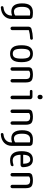

<svg xmlns="http://www.w3.org/2000/svg" viewBox="1736 -2536 1028 4540"><g transform="rotate(90 2250.0 -266.0)"><path d="M275.4 -465.8Q209 -465.8 175.3 -420.4Q141.6 -375 141.6 -275.4Q141.6 -82 254.9 -82Q305.7 -82 340.8 -108.4Q347.7 -113.3 347.7 -122.1V-450.2Q347.7 -459 338.9 -460.9Q313.5 -465.8 275.4 -465.8ZM254.9 -19.5Q59.6 -19.5 59.6 -275.4Q59.6 -408.2 112.3 -469.2Q165 -530.3 275.4 -530.3Q325.2 -530.3 375 -522.5Q399.4 -518.6 414.6 -498Q429.7 -477.5 429.7 -453.1V-35.2Q429.7 79.1 356.4 149.9Q283.2 220.7 157.2 228.5Q144.5 229.5 134.8 220.7Q125 211.9 125 198.2Q125 185.5 133.8 176.3Q142.6 167 157.2 165Q247.1 157.2 297.4 106.4Q347.7 55.7 347.7 -25.4V-31.2Q347.7 -40 339.8 -36.1Q300.8 -19.5 254.9 -19.5Z M610.4 -41V-422.9Q610.4 -449.2 625 -469.7Q639.6 -490.2 665 -497.1Q772.5 -526.4 886.7 -529.3Q900.4 -530.3 910.2 -520.5Q919.9 -510.7 919.9 -498Q919.9 -484.4 910.2 -474.6Q900.4 -464.8 886.7 -464.8Q788.1 -461.9 701.2 -436.5Q692.4 -434.6 692.4 -424.8V-41Q692.4 -24.4 680.2 -12.2Q668 0 650.9 0Q633.8 0 622.1 -12.2Q610.4 -24.4 610.4 -41Z M1338.9 -420.9Q1311.5 -465.8 1250 -465.8Q1188.5 -465.8 1161.1 -420.9Q1133.8 -376 1133.8 -259.8Q1133.8 -143.6 1161.1 -98.6Q1188.5 -53.7 1250 -53.7Q1311.5 -53.7 1338.9 -98.6Q1366.2 -143.6 1366.2 -259.8Q1366.2 -376 1338.9 -420.9ZM1400.4 -53.7Q1350.6 9.8 1250 9.8Q1149.4 9.8 1099.6 -53.7Q1049.8 -117.2 1049.8 -260.3Q1049.8 -403.3 1099.6 -466.8Q1149.4 -530.3 1250 -530.3Q1350.6 -530.3 1400.4 -466.8Q1450.2 -403.3 1450.2 -260.3Q1450.2 -117.2 1400.4 -53.7Z M1570.3 -41V-432.6Q1570.3 -460 1584.5 -482.4Q1598.6 -504.9 1623 -512.7Q1676.8 -529.3 1735.4 -530.3Q1848.6 -530.3 1889.2 -493.7Q1929.7 -457 1929.7 -360.4V-40Q1929.7 -24.4 1918 -12.2Q1906.2 0 1890.1 0Q1874 0 1861.8 -12.2Q1849.6 -24.4 1849.6 -40V-360.4Q1849.6 -418.9 1824.2 -442.4Q1798.8 -465.8 1735.4 -465.8Q1689.5 -465.8 1659.2 -444.3Q1652.3 -439.5 1652.3 -429.7V-41Q1652.3 -24.4 1640.1 -12.2Q1627.9 0 1610.8 0Q1593.8 0 1582 -12.2Q1570.3 -24.4 1570.3 -41Z M2136.7 -458Q2124 -458 2115.2 -466.8Q2106.4 -475.6 2106.4 -488.8Q2106.4 -502 2115.2 -510.7Q2124 -519.5 2136.7 -519.5H2268.6Q2292 -519.5 2309.1 -502.9Q2326.2 -486.3 2326.2 -462.9V-42Q2326.2 -25.4 2313.5 -12.7Q2300.8 0 2283.7 0Q2266.6 0 2254.4 -12.7Q2242.2 -25.4 2242.2 -42V-449.2Q2242.2 -458 2234.4 -458ZM2221.7 -708Q2221.7 -730.5 2236.8 -745.1Q2252 -759.8 2273.9 -759.8Q2295.9 -759.8 2311 -745.1Q2326.2 -730.5 2326.2 -708V-692.4Q2326.2 -669.9 2311 -654.8Q2295.9 -639.6 2273.9 -639.6Q2252 -639.6 2236.8 -654.8Q2221.7 -669.9 2221.7 -692.4Z M2570.3 -41V-432.6Q2570.3 -460 2584.5 -482.4Q2598.6 -504.9 2623 -512.7Q2676.8 -529.3 2735.4 -530.3Q2848.6 -530.3 2889.2 -493.7Q2929.7 -457 2929.7 -360.4V-40Q2929.7 -24.4 2918 -12.2Q2906.2 0 2890.1 0Q2874 0 2861.8 -12.2Q2849.6 -24.4 2849.6 -40V-360.4Q2849.6 -418.9 2824.2 -442.4Q2798.8 -465.8 2735.4 -465.8Q2689.5 -465.8 2659.2 -444.3Q2652.3 -439.5 2652.3 -429.7V-41Q2652.3 -24.4 2640.1 -12.2Q2627.9 0 2610.8 0Q2593.8 0 2582 -12.2Q2570.3 -24.4 2570.3 -41Z M3275.4 -465.8Q3209 -465.8 3175.3 -420.4Q3141.6 -375 3141.6 -275.4Q3141.6 -82 3254.9 -82Q3305.7 -82 3340.8 -108.4Q3347.7 -113.3 3347.7 -122.1V-450.2Q3347.7 -459 3338.9 -460.9Q3313.5 -465.8 3275.4 -465.8ZM3254.9 -19.5Q3059.6 -19.5 3059.6 -275.4Q3059.6 -408.2 3112.3 -469.2Q3165 -530.3 3275.4 -530.3Q3325.2 -530.3 3375 -522.5Q3399.4 -518.6 3414.6 -498Q3429.7 -477.5 3429.7 -453.1V-35.2Q3429.7 79.1 3356.4 149.9Q3283.2 220.7 3157.2 228.5Q3144.5 229.5 3134.8 220.7Q3125 211.9 3125 198.2Q3125 185.5 3133.8 176.3Q3142.6 167 3157.2 165Q3247.1 157.2 3297.4 106.4Q3347.7 55.7 3347.7 -25.4V-31.2Q3347.7 -40 3339.8 -36.1Q3300.8 -19.5 3254.9 -19.5Z M3754.9 -466.8Q3700.2 -466.8 3672.4 -432.1Q3644.5 -397.5 3639.6 -308.6Q3639.6 -299.8 3648.4 -299.8H3843.8Q3852.5 -299.8 3852.5 -307.6Q3848.6 -466.8 3754.9 -466.8ZM3769.5 9.8Q3554.7 9.8 3554.7 -259.8Q3554.7 -400.4 3605 -465.3Q3655.3 -530.3 3754.9 -530.3Q3840.8 -530.3 3885.3 -474.6Q3929.7 -418.9 3933.6 -294.9Q3934.6 -270.5 3918 -254.4Q3901.4 -238.3 3877 -238.3H3648.4Q3640.6 -238.3 3639.6 -228.5Q3644.5 -134.8 3678.7 -93.3Q3712.9 -51.8 3775.4 -51.8Q3819.3 -51.8 3878.9 -70.3Q3889.6 -74.2 3899.9 -66.9Q3910.2 -59.6 3910.2 -47.9Q3910.2 -33.2 3901.4 -21.5Q3892.6 -9.8 3878.9 -5.9Q3820.3 9.8 3769.5 9.8Z M4070.3 -41V-432.6Q4070.3 -460 4084.5 -482.4Q4098.6 -504.9 4123 -512.7Q4176.8 -529.3 4235.4 -530.3Q4348.6 -530.3 4389.2 -493.7Q4429.7 -457 4429.7 -360.4V-40Q4429.7 -24.4 4418 -12.2Q4406.2 0 4390.1 0Q4374 0 4361.8 -12.2Q4349.6 -24.4 4349.6 -40V-360.4Q4349.6 -418.9 4324.2 -442.4Q4298.8 -465.8 4235.4 -465.8Q4189.5 -465.8 4159.2 -444.3Q4152.3 -439.5 4152.3 -429.7V-41Q4152.3 -24.4 4140.1 -12.2Q4127.9 0 4110.8 0Q4093.8 0 4082 -12.2Q4070.3 -24.4 4070.3 -41Z"/></g></svg>

Font: Rounded Mgen+ 1mn regular
Style: Regular
Weight: 400
Designer: [Source Han Sans]
Ryoko NISHIZUKA  (kana & ideographs); Paul D. Hunt (Latin, Greek & Cyrillic); Wenlong ZHANG  (bopomofo
Version: Version 1.059.20150602